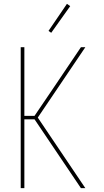

<svg xmlns="http://www.w3.org/2000/svg" viewBox="-20 -981 540 1001"><path d="M88 0V-735H107V-377H160L257 -520L402 -735H425L177 -368L425 0H402L160 -359H107V0ZM247 -810 233 -820 329 -961 346 -949Z"/></svg>

Font: Iosevka Curly Thin
Style: Regular
Weight: 100
Monospace: yes
Designer: Belleve Invis
Foundry: Belleve Invis
Version: Version 22.1.2; ttfautohint (v1.8.4)